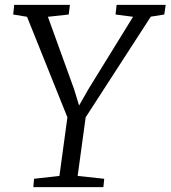

<svg xmlns="http://www.w3.org/2000/svg" viewBox="-20 -767 699 787"><path d="M116.7 0H403.8L407.2 -34.2L298.3 -45.9L331.1 -286.1L598.1 -698.7L653.3 -707.5L659.2 -747.1H458L453.6 -707.5L525.4 -698.2L342.3 -401.4L304.2 -334.5L283.7 -401.4L176.3 -698.2L261.7 -707.5L266.6 -747.1H38.1L34.2 -707.5L90.8 -698.2L256.3 -286.1L223.6 -45.9L119.6 -34.2Z"/></svg>

Font: Merriweather
Style: Light Italic
Weight: 300
Italic angle: -7.5°
Designer: Eben Sorkin
Foundry: Eben Sorkin
Version: Version 1.001